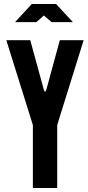

<svg xmlns="http://www.w3.org/2000/svg" viewBox="-20 -935 438 955"><path d="M143.5 0H264.5V-313L396 -735H277.5L210 -487L205.5 -479H203L198.5 -487L130.5 -735H11.5L143.5 -313ZM55 -825H161L198 -858L236.5 -825H342.5L259 -915H138Z"/></svg>

Font: League Gothic SemiExpanded
Style: Regular
Weight: 400
Width: 6
Designer: The League of Moveable Type
Version: Version 1.600; ttfautohint (v1.8.3)